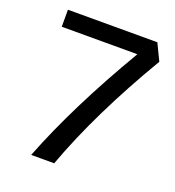

<svg xmlns="http://www.w3.org/2000/svg" viewBox="-128 -801 820 902"><g transform="rotate(20 281.5 -350.0)"><path d="M436 -615H58V-700H505L545 -617Q347 -282 244 0H129Q238 -279 436 -615Z"/></g></svg>

Font: KoHo SemiBold
Style: Regular
Weight: 600
Designer: Cadson Demak & Katatrad Team
Foundry: Cadson Demak Co.,Ltd.
Version: Version 1.000; ttfautohint (v1.6)